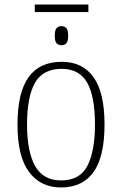

<svg xmlns="http://www.w3.org/2000/svg" viewBox="-20 -815 537 845"><path d="M133 -762V-795H369V-762ZM250 -616Q237 -616 229 -624.5Q221 -633 221 -658Q221 -682 229 -691Q237 -700 250 -700Q264 -700 272 -691Q280 -682 280 -658Q280 -633 272 -624.5Q264 -616 250 -616ZM248 10Q159 10 108 -58Q57 -126 57 -267Q57 -407 105.5 -475Q154 -543 252 -543Q343 -543 391.5 -475.5Q440 -408 440 -267Q440 -125 391.5 -57.5Q343 10 248 10ZM249 -21Q332 -21 365 -86Q398 -151 398 -267Q398 -391 363.5 -451.5Q329 -512 251 -512Q169 -512 134 -450.5Q99 -389 99 -267Q99 -148 134.5 -84.5Q170 -21 249 -21Z"/></svg>

Font: Noto Serif SemiCondensed ExtraLight
Style: Regular
Weight: 200
Width: 4
Designer: Monotype Design Team
Foundry: Monotype Imaging Inc.
Version: Version 2.014